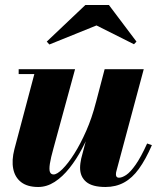

<svg xmlns="http://www.w3.org/2000/svg" viewBox="-20 -736 636 766"><path d="M132.5 10Q89.5 10 64.5 -9.2Q39.5 -28.5 32.8 -62.5Q26 -96.5 37.5 -141L117 -440.5H54.5V-460H279.5L193.5 -145Q182.5 -106 179 -83Q175.5 -60 179.2 -50Q183 -40 194 -40Q207.5 -40 229.5 -61.8Q251.5 -83.5 276.2 -122.5Q301 -161.5 324 -213.8Q347 -266 362.5 -327H378Q366.5 -282 348.8 -235Q331 -188 308 -144.2Q285 -100.5 257.2 -65.5Q229.5 -30.5 198 -10.2Q166.5 10 132.5 10ZM401 10Q348 10 323.8 -10.5Q299.5 -31 299.5 -66.5Q299.5 -75 300.8 -85Q302 -95 304 -103.5L397.5 -460H553.5L445.5 -57.5Q444 -53 443.2 -48.5Q442.5 -44 442.5 -40.5Q442.5 -27 454.5 -27Q467 -27 483.8 -38.2Q500.5 -49.5 521.2 -79Q542 -108.5 567 -163.5L586 -157Q561 -99.5 534.2 -62.5Q507.5 -25.5 474.8 -7.8Q442 10 401 10ZM177 -558.5 166.5 -570 320.5 -716H414.5L524.5 -570L514.5 -559.5L365 -634.5Z"/></svg>

Font: Bodoni Moda 11pt ExtraBold
Style: Italic
Weight: 800
Italic angle: -13°
Version: Version 2.004